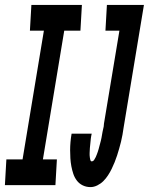

<svg xmlns="http://www.w3.org/2000/svg" viewBox="-53 -755 607 783"><path d="M316 8Q299 8 284.5 1Q270 -6 260.5 -18.5Q251 -31 246 -46Q241 -61 238 -77Q235 -93 234 -109.5Q233 -126 233 -142.5Q233 -159 234.5 -176Q236 -193 239 -210H321Q320 -205 319 -200.5Q318 -196 317.5 -191Q317 -186 316.5 -181Q316 -176 315.5 -171Q315 -166 314.5 -161Q314 -156 313.5 -151Q313 -146 313 -141Q313 -136 312.5 -131.5Q312 -127 312.5 -122Q313 -117 313.5 -112Q314 -107 315.5 -102Q317 -97 321 -97Q327 -97 331 -103Q335 -109 337.5 -114.5Q340 -120 342 -125.5Q344 -131 346 -136.5Q348 -142 349.5 -148Q351 -154 352.5 -159.5Q354 -165 355.5 -170.5Q357 -176 358.5 -182Q360 -188 361 -193.5Q362 -199 363 -205Q364 -211 365 -216.5Q366 -222 367.5 -228Q369 -234 370 -239.5Q371 -245 371 -251L434 -630H377L383 -735H534L451 -234Q449 -220 446.5 -205.5Q444 -191 440.5 -177Q437 -163 433 -149Q429 -135 424.5 -121Q420 -107 414.5 -93.5Q409 -80 402.5 -66.5Q396 -53 387.5 -40Q379 -27 368.5 -16.5Q358 -6 344 1Q330 8 316 8ZM-33 0 -27 -105H39L126 -630H69L75 -735H281L275 -630H209L122 -105H179L173 0Z"/></svg>

Font: Iosevka SS04 Extrabold
Style: Italic
Weight: 800
Italic angle: -9°
Monospace: yes
Designer: Belleve Invis
Foundry: Belleve Invis
Version: Version 19.0.0; ttfautohint (v1.8.4)